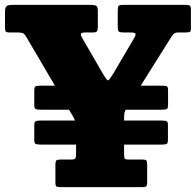

<svg xmlns="http://www.w3.org/2000/svg" viewBox="-24 -770 805 790"><path d="M204 -17.5V-91.5Q204 -105.5 207.5 -109.5Q211 -113.5 224.5 -113.5H267.5Q282 -113.5 285.5 -117.8Q289 -122 289 -136.5V-175H148Q127.5 -175 122.2 -178.2Q117 -181.5 117 -193.5V-255Q117 -266.5 121 -270.2Q125 -274 143 -274H284.5Q283 -279 280.5 -283.5Q278 -288 275 -293.5L260 -318.5H148Q127.5 -318.5 122.2 -321.8Q117 -325 117 -337.5V-399Q117 -410 121 -413.8Q125 -417.5 143 -417.5H202L86 -615Q79 -627.5 72.8 -632Q66.5 -636.5 44.5 -636.5H16.5Q2.5 -636.5 -0.5 -640.5Q-3.5 -644.5 -3.5 -658.5V-719.5Q-3.5 -739.5 3.2 -744.8Q10 -750 29 -750H348.5Q365.5 -750 372 -746Q378.5 -742 378.5 -724V-659.5Q378.5 -645 374.5 -640.8Q370.5 -636.5 359 -636.5H329.5Q312 -636.5 309.5 -631.5Q307 -626.5 315.5 -611.5L400 -465.5Q416 -438 421 -439.5Q426 -441 442 -467L527.5 -612.5Q537 -628.5 532.5 -632.5Q528 -636.5 513.5 -636.5H482Q470 -636.5 465.2 -640Q460.5 -643.5 460.5 -660.5V-726Q460.5 -742 464.2 -746Q468 -750 483.5 -750H739.5Q752 -750 756.8 -747Q761.5 -744 761.5 -730.5V-652Q761.5 -641.5 757.2 -639Q753 -636.5 742 -636.5H712.5Q697 -636.5 691.5 -631.5Q686 -626.5 678 -613.5L555 -417.5H641Q659 -417.5 663.2 -414.2Q667.5 -411 667.5 -399.5V-338Q667.5 -326 663.5 -322.2Q659.5 -318.5 639.5 -318.5H493Q490 -313 488.2 -305.2Q486.5 -297.5 486.5 -284V-274H640.5Q658.5 -274 662.8 -270.5Q667 -267 667 -256V-194.5Q667 -182.5 663.2 -178.8Q659.5 -175 639 -175H486.5V-136Q486.5 -121.5 489.5 -117.5Q492.5 -113.5 506.5 -113.5H562.5Q575.5 -113.5 578.5 -109.5Q581.5 -105.5 581.5 -92.5V-19.5Q581.5 -7 577.8 -3.5Q574 0 562.5 0H222Q211.5 0 207.8 -3.2Q204 -6.5 204 -17.5Z"/></svg>

Font: Besley* Narrow Heavy
Style: Regular
Weight: 800
Width: 4
Designer: Owen Earl
Foundry: indestructible type*
Version: Version 3.000; ttfautohint (v1.8.3)